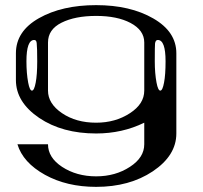

<svg xmlns="http://www.w3.org/2000/svg" viewBox="-20 -520 790 748"><path d="M625 -281.2Q625 -364.3 594.7 -364.3Q585.9 -364.3 584 -350.6Q583 -341.8 583 -281.2Q583 -234.4 589.8 -198.2Q595.7 -167 604.5 -167Q613.3 -167 619.1 -198.2Q625 -228.5 625 -281.2ZM123 -351.6Q122.1 -364.3 113.3 -364.3Q83 -364.3 83 -281.2Q83 -234.4 89.8 -198.2Q95.7 -167 104.5 -167Q113.3 -167 119.1 -198.2Q125 -228.5 125 -281.2Q125 -334 123 -351.6ZM542 -167V-354.5Q542 -402.3 488.3 -430.7Q436.5 -458 354.5 -458Q272.5 -458 219.7 -431.6Q167 -405.3 167 -354.5V-167Q167 -116.2 221.7 -79.1Q276.4 -42 354.5 -42Q429.7 -42 486.3 -79.1Q542 -115.2 542 -167ZM667 0Q667 85.9 575.2 147.5Q484.4 208 354.5 208Q240.2 208 155.3 161.1Q69.3 113.3 47.9 42H167Q167 93.8 221.7 129.9Q278.3 167 354.5 167Q429.7 167 486.3 129.9Q542 93.8 542 42V-42Q456.1 0 354.5 0Q222.7 0 132.8 -60.5Q42 -122.1 42 -208V-312.5Q42 -398.4 131.8 -449.2Q221.7 -500 354.5 -500Q487.3 -500 577.1 -448.2Q667 -396.5 667 -312.5Z"/></svg>

Font: okolaksMetalik
Style: bold
Weight: 700
Width: 7
Version: Version 0.6